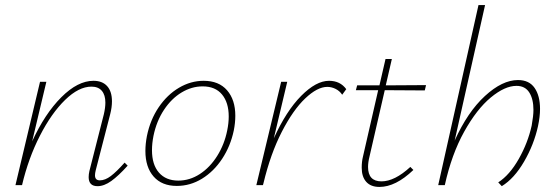

<svg xmlns="http://www.w3.org/2000/svg" viewBox="-20 -731 2192 758"><path d="M484 -77Q448 -37 419.5 -16.5Q391 4 365 4Q330 4 330 -32Q330 -43 333 -56L390 -280Q396 -306 396 -326Q396 -356 382 -372.5Q368 -389 341 -389Q291 -389 237 -336.5Q183 -284 137.5 -195Q92 -106 67 0H41L138 -408H163L107 -173Q157 -282 222 -347Q287 -412 349 -412Q384 -412 403 -391Q422 -370 422 -331Q422 -307 415 -280L358 -59Q355 -47 355 -39Q355 -19 374 -19Q395 -19 417.5 -36Q440 -53 472 -89Z M554 -135Q554 -163 560 -194Q573 -258 606.5 -307.5Q640 -357 686.5 -384.5Q733 -412 784 -412Q844 -412 876.5 -374.5Q909 -337 909 -274Q909 -246 903 -216Q890 -154 857 -104Q824 -54 777.5 -25.5Q731 3 678 3Q619 3 586.5 -34Q554 -71 554 -135ZM877 -216Q883 -245 883 -271Q883 -326 856.5 -358Q830 -390 780 -390Q737 -390 697 -366Q657 -342 627.5 -297.5Q598 -253 586 -195Q580 -165 580 -138Q580 -81 607.5 -49.5Q635 -18 684 -18Q729 -18 769 -44Q809 -70 837.5 -115.5Q866 -161 877 -216Z M1347 -379 1331 -357Q1321 -372 1305 -380Q1289 -388 1272 -388Q1233 -388 1185 -342.5Q1137 -297 1092.5 -210.5Q1048 -124 1020 -7L1018 0H992L1090 -408H1114L1061 -185Q1110 -293 1169 -352.5Q1228 -412 1279 -412Q1323 -412 1347 -379Z M1439 -114Q1433 -90 1433 -72Q1433 -15 1486 -15Q1538 -15 1600 -72L1612 -60Q1542 7 1478 7Q1444 7 1426 -13Q1408 -33 1408 -69Q1408 -93 1413 -113L1473 -375H1385L1390 -394H1478L1502 -498H1527L1503 -394L1662 -395L1657 -374L1499 -375Z M2112 -301Q2112 -270 2104 -233Q2088 -160 2049 -93Q2010 -26 1961 4L1947 -11Q1992 -40 2028 -103.5Q2064 -167 2079 -235Q2086 -274 2086 -297Q2086 -340 2069.5 -366Q2053 -392 2019 -392Q1973 -392 1917.5 -346Q1862 -300 1812.5 -211Q1763 -122 1736 0H1710L1869 -711H1895L1775 -176Q1826 -289 1894.5 -352Q1963 -415 2025 -415Q2069 -415 2090.5 -384Q2112 -353 2112 -301Z"/></svg>

Font: Ysabeau Extralight
Style: Italic
Weight: 200
Italic angle: -12°
Designer: Christian Thalmann (Catharsis Fonts)
Version: Version 0.003